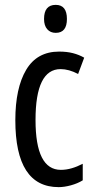

<svg xmlns="http://www.w3.org/2000/svg" viewBox="-20 -759 387 789"><path d="M221 10Q43 10 43 -265Q43 -397 87.5 -472Q132 -547 223 -547Q255 -547 280 -540.5Q305 -534 326 -522L301 -455Q263 -475 229 -475Q126 -475 126 -266Q126 -61 230 -61Q252 -61 274.5 -67.5Q297 -74 320 -86V-18Q299 -5 271.5 2.5Q244 10 221 10ZM209 -739Q255 -739 255 -681Q255 -624 209 -624Q187 -624 174 -639Q161 -654 161 -681Q161 -739 209 -739Z"/></svg>

Font: Noto Sans Sinhala UI ExtraCondensed
Style: Regular
Weight: 400
Width: 2
Designer: Jelle Bosma - Monotype Design Team
Foundry: Monotype Imaging Inc.
Version: Version 2.006; ttfautohint (v1.8.4.7-5d5b)